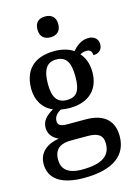

<svg xmlns="http://www.w3.org/2000/svg" viewBox="-145 -841 834 1158"><g transform="rotate(-15 272.0 -262.0)"><path d="M256 -633C291 -633 321 -651 321 -698C321 -746 291 -763 256 -763C220 -763 191 -746 191 -698C191 -651 220 -633 256 -633ZM232 239C418 239 504 167 504 50C504 -38 455 -100 332 -100H218C170 -100 159 -113 159 -136C159 -164 179 -184 203 -196C216 -193 241 -191 257 -191C384 -191 445 -264 445 -365C445 -422 427 -459 403 -487C415 -494 427 -498 444 -498C469 -498 477 -481 477 -462C518 -462 534 -487 534 -516C534 -545 514 -570 473 -570C428 -570 394 -539 373 -515C351 -532 306 -547 257 -547C125 -547 62 -477 62 -362C62 -291 98 -233 157 -210C109 -182 85 -154 85 -113C85 -69 115 -43 145 -30C75 -19 17 20 17 95C17 186 88 239 232 239ZM254 -242C192 -242 167 -283 167 -364C167 -449 191 -495 253 -495C317 -495 339 -451 339 -365C339 -282 318 -242 254 -242ZM234 187C139 187 108 147 108 91C108 16 161 0 213 0H316C378 0 412 17 412 72C412 140 370 187 234 187Z"/></g></svg>

Font: Noto Serif Gurmukhi Medium
Style: Regular
Weight: 500
Designer: Vaibhav Singh and the Monotype Design Team
Foundry: Monotype Imaging Inc.
Version: Version 2.004